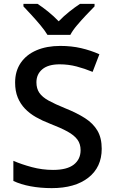

<svg xmlns="http://www.w3.org/2000/svg" viewBox="-20 -961 590 991"><path d="M505 -193Q505 -98 436 -44Q367 10 247 10Q189 10 138 0.5Q87 -9 49 -27V-131Q90 -113 144 -98.5Q198 -84 254 -84Q326 -84 361 -111.5Q396 -139 396 -186Q396 -218 379.5 -240.5Q363 -263 328.5 -282Q294 -301 237 -323Q198 -338 165.5 -356.5Q133 -375 109 -400Q85 -425 71.5 -458Q58 -491 58 -535Q58 -594 87 -636.5Q116 -679 168.5 -701.5Q221 -724 291 -724Q349 -724 398.5 -712.5Q448 -701 493 -681L458 -590Q417 -607 375 -618Q333 -629 288 -629Q229 -629 198.5 -603.5Q168 -578 168 -536Q168 -504 183 -482Q198 -460 230.5 -442Q263 -424 317 -402Q377 -378 419 -351Q461 -324 483 -286.5Q505 -249 505 -193ZM225 -781Q211 -804 189 -830.5Q167 -857 143 -883Q119 -909 101 -928V-941H174Q200 -924 228.5 -901Q257 -878 283 -851Q309 -878 338 -901Q367 -924 393 -941H468V-928Q449 -909 424.5 -883Q400 -857 377.5 -830.5Q355 -804 343 -781Z"/></svg>

Font: Noto Sans Kawi Medium
Style: Regular
Weight: 500
Designer: Fadhl Haqq
Version: Version 1.000